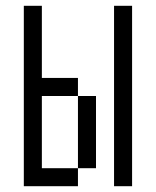

<svg xmlns="http://www.w3.org/2000/svg" viewBox="-20 -645 540 665"><path d="M62.5 -625Q62.5 -625 62.5 0H250V-62.5H125Q125 -62.5 125 -312.5H250Q250 -312.5 250 -62.5H312.5Q312.5 -62.5 312.5 -312.5H250V-375H125Q125 -375 125 -625ZM375 -625Q375 -625 375 0H437.5Q437.5 0 437.5 -625Z"/></svg>

Font: UnifontExMono
Style: Regular
Weight: 500
Version: Version 15.0.06